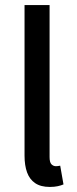

<svg xmlns="http://www.w3.org/2000/svg" viewBox="-20 -729 303 759"><path d="M177 10Q141 10 119 -5Q97 -20 87 -47.5Q77 -75 77 -114V-709H176V-108Q176 -87 183.5 -79.5Q191 -72 201 -72Q205 -72 208.5 -72.5Q212 -73 218 -74L231 0Q222 4 208.5 7Q195 10 177 10Z"/></svg>

Font: UmiuVSE Medium
Style: Regular
Weight: 500
Designer: Paul D. Hunt
Foundry: Adobe
Version: Version 3.046;September 5, 2023;FontCreator 14.0.0.2901 64-b